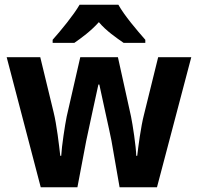

<svg xmlns="http://www.w3.org/2000/svg" viewBox="-20 -786 831 806"><path d="M477 -766H314C290 -724 235 -657 201 -619V-606H292C321 -626 362 -656 395 -693C426 -656 469 -627 499 -606H590V-619C554 -660 502 -721 477 -766ZM448 -195 482 0H639L783 -546H644L585 -307C571 -254 560 -166 556 -132H552C551 -172 537 -263 530 -297L475 -546H317L260 -297C253 -263 239 -172 237 -132H233C228 -176 218 -263 205 -315L149 -546H8L151 0H305L342 -195C350 -235 383 -384 393 -431H397C406 -386 440 -237 448 -195Z"/></svg>

Font: Noto Sans Gurmukhi SemiCondensed
Style: Bold
Weight: 700
Width: 4
Designer: Jelle Bosma - Monotype Design Team
Foundry: Monotype Imaging Inc.
Version: Version 2.004